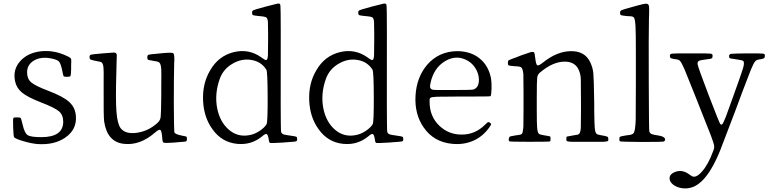

<svg xmlns="http://www.w3.org/2000/svg" viewBox="-20 -805 4362 1090"><path d="M411.1 -141.6Q409.2 -192.4 374 -225.1Q338.9 -257.8 252.9 -290Q180.7 -317.4 157.2 -337.4Q133.8 -357.4 133.8 -393.6Q133.8 -438.5 172.9 -461.4Q211.9 -484.4 268.6 -473.6Q304.7 -466.8 314.9 -455.6Q325.2 -444.3 334 -401.4Q334 -399.4 335 -395.5Q338.9 -376 341.3 -372.6Q343.8 -369.1 355.5 -369.1Q358.4 -369.1 360.4 -369.1Q362.3 -369.1 364.3 -369.1Q377.9 -369.1 380.4 -374Q382.8 -378.9 383.8 -410.2Q383.8 -418 383.8 -422.4Q383.8 -426.8 383.8 -434.6Q385.7 -464.8 383.3 -470.7Q380.9 -476.6 368.2 -483.4Q365.2 -484.4 363.3 -485.4Q288.1 -522.5 210.9 -513.7Q137.7 -504.9 95.7 -459Q51.8 -411.1 65.4 -344.7Q73.2 -305.7 104.5 -279.8Q135.7 -253.9 208 -225.6Q290 -194.3 314.5 -173.3Q338.9 -152.3 338.9 -114.3Q338.9 -26.4 214.8 -26.4Q154.3 -26.4 136.7 -38.1Q119.1 -49.8 108.4 -97.7Q99.6 -134.8 96.7 -135.7Q92.8 -138.7 76.2 -138.7Q58.6 -138.7 56.6 -135.7Q52.7 -132.8 54.7 -80.6Q56.6 -28.3 60.5 -25.4Q70.3 -15.6 115.2 -2.9Q158.2 9.8 192.4 12.7Q289.1 19.5 352.1 -24.9Q415 -69.3 411.1 -141.6Z M860.4 -52.7Q882.8 -72.3 890.1 -67.4Q897.5 -62.5 900.4 -29.3Q900.4 -25.4 901.4 -17.6Q902.3 2 909.7 4.9Q917 7.8 960.9 4.9Q976.6 3.9 985.4 2.9Q988.3 2.9 993.2 2Q1029.3 0 1035.2 -2Q1041 -3.9 1041 -14.6V-17.6V-19.5Q1041 -27.3 1038.1 -29.3Q1035.2 -31.2 1016.6 -34.2Q1013.7 -35.2 1012.7 -35.2Q975.6 -42 969.7 -53.7Q967.8 -59.6 966.8 -213.9Q966.8 -368.2 968.8 -446.3Q968.8 -452.1 969.7 -461.9Q970.7 -498 963.4 -502.9Q956.1 -507.8 911.1 -503.9Q897.5 -502.9 889.6 -502Q886.7 -502 881.8 -501Q833 -497.1 824.7 -494.6Q816.4 -492.2 816.4 -481.4V-478.5V-477.5Q816.4 -468.8 819.8 -466.3Q823.2 -463.9 843.8 -460.9Q846.7 -460 847.7 -460Q851.6 -459 859.4 -458Q880.9 -455.1 885.7 -448.2Q893.6 -440.4 895.5 -411.1Q896.5 -390.6 895.5 -313.5Q895.5 -290 895.5 -276.4Q895.5 -270.5 895.5 -258.8Q894.5 -159.2 892.1 -140.6Q889.6 -122.1 877 -110.4Q875 -107.4 873 -106.4Q822.3 -60.5 757.3 -51.3Q692.4 -42 665 -77.1Q646.5 -101.6 641.1 -170.9Q635.7 -240.2 640.6 -396.5Q641.6 -416 641.6 -443.4Q643.6 -484.4 643.1 -491.7Q642.6 -499 638.7 -502.9Q634.8 -506.8 626 -506.8Q616.2 -506.8 563.5 -502Q559.6 -502 553.7 -501Q504.9 -497.1 496.6 -494.6Q488.3 -492.2 488.3 -482.4V-480.5Q488.3 -470.7 492.7 -467.8Q497.1 -464.8 519.5 -460Q523.4 -459 529.3 -458Q551.8 -455.1 557.6 -450.2Q565.4 -443.4 567.4 -421.9Q569.3 -406.2 568.4 -348.6Q568.4 -331.1 568.4 -321.3Q567.4 -141.6 571.3 -115.2Q588.9 2 684.6 11.7Q775.4 21.5 860.4 -52.7Z M1368.2 11.7Q1423.8 5.9 1469.7 -32.2Q1487.3 -47.9 1494.6 -43.5Q1502 -39.1 1505.9 -11.7Q1505.9 -9.8 1506.8 -6.8Q1507.8 5.9 1516.1 6.8Q1524.4 7.8 1575.2 4.9Q1585.9 3.9 1591.8 3.9Q1595.7 3.9 1601.6 2.9Q1650.4 0 1658.7 -2Q1667 -3.9 1667 -13.7V-15.6Q1667 -26.4 1662.1 -28.8Q1657.2 -31.2 1627.9 -35.2Q1598.6 -39.1 1589.8 -42Q1581.1 -44.9 1577.1 -52.7Q1574.2 -57.6 1574.2 -107.4Q1573.2 -155.3 1573.7 -419.9Q1574.2 -684.6 1573.2 -731.4Q1573.2 -780.3 1569.3 -782.2Q1564.5 -786.1 1556.6 -784.7Q1548.8 -783.2 1503.9 -771.5Q1491.2 -768.6 1484.4 -766.6Q1481.4 -765.6 1475.6 -763.7Q1426.8 -751 1418.9 -747.1Q1411.1 -743.2 1411.1 -734.4V-732.4Q1411.1 -721.7 1416 -719.2Q1420.9 -716.8 1449.2 -713.9Q1453.1 -713.9 1460.9 -712.9Q1483.4 -710.9 1490.2 -707Q1499 -702.1 1501 -681.6Q1502 -668 1502 -615.2Q1502 -596.7 1502 -585.9Q1502 -582 1502 -576.2Q1502 -506.8 1501 -489.3Q1499 -464.8 1491.2 -463.9Q1486.3 -462.9 1466.8 -476.6L1464.8 -478.5Q1392.6 -530.3 1306.2 -508.8Q1219.7 -487.3 1172.9 -405.3Q1128.9 -331.1 1132.8 -235.4Q1136.7 -139.6 1185.5 -72.3Q1238.3 2.9 1326.2 11.7H1327.1Q1347.7 13.7 1368.2 11.7ZM1277.3 -70.3Q1228.5 -113.3 1212.9 -190.4Q1197.3 -272.5 1227.5 -357.4Q1248 -414.1 1301.8 -444.3Q1352.5 -473.6 1406.2 -464.8Q1462.9 -456.1 1492.2 -409.2Q1499 -398.4 1499.5 -254.4Q1500 -110.4 1493.2 -99.6Q1480.5 -79.1 1452.6 -61Q1424.8 -43 1397.5 -38.1Q1329.1 -24.4 1277.3 -70.3Z M1970.7 11.7Q2026.4 5.9 2072.3 -32.2Q2089.8 -47.9 2097.2 -43.5Q2104.5 -39.1 2108.4 -11.7Q2108.4 -9.8 2109.4 -6.8Q2110.4 5.9 2118.7 6.8Q2127 7.8 2177.7 4.9Q2188.5 3.9 2194.3 3.9Q2198.2 3.9 2204.1 2.9Q2252.9 0 2261.2 -2Q2269.5 -3.9 2269.5 -13.7V-15.6Q2269.5 -26.4 2264.6 -28.8Q2259.8 -31.2 2230.5 -35.2Q2201.2 -39.1 2192.4 -42Q2183.6 -44.9 2179.7 -52.7Q2176.8 -57.6 2176.8 -107.4Q2175.8 -155.3 2176.3 -419.9Q2176.8 -684.6 2175.8 -731.4Q2175.8 -780.3 2171.9 -782.2Q2167 -786.1 2159.2 -784.7Q2151.4 -783.2 2106.4 -771.5Q2093.8 -768.6 2086.9 -766.6Q2084 -765.6 2078.1 -763.7Q2029.3 -751 2021.5 -747.1Q2013.7 -743.2 2013.7 -734.4V-732.4Q2013.7 -721.7 2018.6 -719.2Q2023.4 -716.8 2051.8 -713.9Q2055.7 -713.9 2063.5 -712.9Q2085.9 -710.9 2092.8 -707Q2101.6 -702.1 2103.5 -681.6Q2104.5 -668 2104.5 -615.2Q2104.5 -596.7 2104.5 -585.9Q2104.5 -582 2104.5 -576.2Q2104.5 -506.8 2103.5 -489.3Q2101.6 -464.8 2093.8 -463.9Q2088.9 -462.9 2069.3 -476.6L2067.4 -478.5Q1995.1 -530.3 1908.7 -508.8Q1822.3 -487.3 1775.4 -405.3Q1731.4 -331.1 1735.4 -235.4Q1739.3 -139.6 1788.1 -72.3Q1840.8 2.9 1928.7 11.7H1929.7Q1950.2 13.7 1970.7 11.7ZM1879.9 -70.3Q1831.1 -113.3 1815.4 -190.4Q1799.8 -272.5 1830.1 -357.4Q1850.6 -414.1 1904.3 -444.3Q1955.1 -473.6 2008.8 -464.8Q2065.4 -456.1 2094.7 -409.2Q2101.6 -398.4 2102.1 -254.4Q2102.5 -110.4 2095.7 -99.6Q2083 -79.1 2055.2 -61Q2027.3 -43 2000 -38.1Q1931.6 -24.4 1879.9 -70.3Z M2758.8 -83Q2767.6 -95.7 2768.1 -99.6Q2768.6 -103.5 2761.2 -108.4Q2753.9 -113.3 2750.5 -111.8Q2747.1 -110.4 2734.4 -97.7Q2676.8 -40 2599.6 -41Q2526.4 -41 2473.6 -91.8Q2418.9 -144.5 2418.9 -226.6Q2418.9 -228.5 2418.9 -232.4Q2418 -246.1 2423.8 -250Q2431.6 -254.9 2461.9 -255.9Q2484.4 -256.8 2567.4 -256.8Q2587.9 -256.8 2598.6 -256.8Q2760.7 -256.8 2764.6 -258.8Q2769.5 -263.7 2770.5 -300.8Q2771.5 -337.9 2767.6 -359.4Q2753.9 -431.6 2703.6 -472.7Q2653.3 -513.7 2578.1 -514.6Q2471.7 -514.6 2404.3 -436.5Q2344.7 -365.2 2338.9 -261.2Q2333 -157.2 2384.8 -82Q2442.4 2 2548.8 11.7Q2614.3 17.6 2668.5 -6.8Q2722.7 -31.2 2758.8 -83ZM2435.5 -295.9Q2424.8 -299.8 2422.4 -307.6Q2419.9 -315.4 2423.8 -333Q2442.4 -419.9 2507.8 -458.5Q2573.2 -497.1 2637.7 -459Q2668.9 -440.4 2686.5 -404.3Q2702.1 -370.1 2698.2 -338.9Q2694.3 -306.6 2668 -296.9Q2659.2 -293.9 2551.8 -293.9Q2443.4 -293 2435.5 -295.9Z M3103.5 -30.3Q3102.5 -31.2 3090.8 -33.2Q3079.1 -35.2 3073.2 -36.1Q3069.3 -37.1 3062.5 -38.1Q3043 -41 3038.1 -46.9Q3031.2 -54.7 3029.3 -82Q3027.3 -102.5 3027.3 -175.8Q3027.3 -200.2 3027.3 -213.9Q3027.3 -226.6 3027.3 -249Q3027.3 -346.7 3029.8 -364.7Q3032.2 -382.8 3046.9 -394.5Q3048.8 -396.5 3050.8 -397.5Q3119.1 -454.1 3184.1 -455.1Q3249 -456.1 3268.6 -400.4Q3276.4 -379.9 3277.3 -356.4Q3278.3 -333 3278.3 -212.9Q3278.3 -197.3 3278.3 -170.9Q3278.3 -98.6 3277.3 -79.1Q3275.4 -52.7 3267.6 -44.9Q3261.7 -39.1 3239.3 -37.1Q3232.4 -36.1 3227.5 -35.2Q3226.6 -35.2 3223.6 -34.2Q3202.1 -31.2 3198.7 -29.8Q3195.3 -28.3 3195.3 -19.5Q3195.3 -17.6 3195.3 -16.6Q3195.3 -15.6 3195.3 -12.7Q3195.3 -5.9 3198.2 -3.9Q3203.1 -1 3224.6 0Q3239.3 0 3293.9 0Q3306.6 0 3313.5 0Q3320.3 0 3334 0Q3389.6 0 3404.3 0Q3424.8 -1 3430.7 -3.9Q3433.6 -5.9 3433.6 -12.7Q3433.6 -14.6 3433.6 -15.6Q3433.6 -25.4 3429.2 -28.3Q3424.8 -31.2 3404.3 -35.2Q3400.4 -36.1 3392.6 -37.1Q3372.1 -40 3366.2 -45.9Q3358.4 -53.7 3356.4 -81.1Q3354.5 -100.6 3353.5 -174.8Q3353.5 -201.2 3353.5 -216.8Q3351.6 -353.5 3348.6 -387.2Q3345.7 -420.9 3330.1 -453.1Q3299.8 -515.6 3220.7 -514.6Q3141.6 -513.7 3061.5 -449.2Q3037.1 -429.7 3029.8 -434.6Q3022.5 -439.5 3018.6 -476.6Q3018.6 -478.5 3017.6 -481.4Q3015.6 -502 3012.7 -506.8Q3007.8 -512.7 2992.2 -508.8Q2981.4 -505.9 2940.4 -491.2Q2935.5 -489.3 2932.6 -488.3Q2924.8 -485.4 2913.1 -480.5Q2875 -466.8 2869.1 -463.4Q2863.3 -460 2863.3 -451.2Q2863.3 -449.2 2863.3 -448.2Q2863.3 -436.5 2867.2 -434.1Q2871.1 -431.6 2895.5 -429.7Q2900.4 -429.7 2909.2 -428.7Q2933.6 -427.7 2939.5 -421.9Q2948.2 -414.1 2951.2 -383.8Q2952.1 -361.3 2952.1 -280.3Q2952.1 -249 2952.1 -230.5Q2952.1 -213.9 2952.1 -185.5Q2952.1 -105.5 2951.2 -84Q2949.2 -54.7 2943.4 -45.9Q2938.5 -40 2920.9 -38.1Q2915 -38.1 2911.1 -37.1Q2898.4 -35.2 2878.9 -31.2Q2872.1 -30.3 2869.1 -19.5Q2866.2 -8.8 2871.1 -2.9Q2873 0 2987.3 0Q3100.6 0 3103 -2.4Q3105.5 -4.9 3105.5 -17.1Q3105.5 -29.3 3103.5 -30.3Z M3750 -2Q3760.7 -12.7 3752.4 -22Q3744.1 -31.2 3720.7 -35.2Q3688.5 -40 3679.2 -43.9Q3669.9 -47.9 3666 -59.6Q3664.1 -67.4 3663.1 -338.9Q3662.1 -612.3 3664.1 -697.3Q3664.1 -707 3665 -723.6Q3666 -761.7 3664.1 -771.5Q3661.1 -784.2 3647.5 -784.2Q3637.7 -784.2 3601.6 -774.4Q3585.9 -769.5 3577.1 -767.6Q3573.2 -766.6 3566.4 -764.6Q3516.6 -751 3508.3 -747.1Q3500 -743.2 3500 -732.4Q3500 -721.7 3504.9 -719.2Q3509.8 -716.8 3537.1 -713.9Q3543 -712.9 3553.7 -712.9Q3573.2 -712.9 3579.1 -705.1Q3585.9 -694.3 3587.9 -653.3Q3589.8 -624 3589.8 -513.7Q3589.8 -458 3589.8 -424.8Q3589.8 -388.7 3589.8 -326.2Q3589.8 -168 3588.9 -125Q3586.9 -66.4 3578.1 -50.8Q3571.3 -40 3547.9 -38.1Q3539.1 -37.1 3533.2 -36.1Q3500 -30.3 3499 -28.3Q3496.1 -24.4 3496.1 -15.1Q3496.1 -5.9 3499 -2.9Q3502 0 3624 1Q3746.1 1 3750 -2Z M4067.4 51.8Q4072.3 39.1 4153.3 -172.9Q4161.1 -195.3 4166 -207Q4176.8 -235.4 4194.3 -283.2Q4232.4 -383.8 4243.2 -410.2Q4258.8 -448.2 4268.6 -458Q4275.4 -465.8 4291 -467.8Q4298.8 -468.8 4303.7 -469.7Q4316.4 -472.7 4319.3 -476.1Q4322.3 -479.5 4322.3 -490.2V-491.2Q4322.3 -499 4312 -500.5Q4301.8 -502 4239.3 -502Q4225.6 -502 4218.8 -502Q4144.5 -501 4132.3 -499.5Q4120.1 -498 4119.1 -488.3Q4119.1 -487.3 4119.1 -485.4Q4119.1 -476.6 4123 -474.6Q4127 -472.7 4150.4 -469.7Q4153.3 -468.8 4154.3 -468.8Q4159.2 -467.8 4168 -466.8Q4194.3 -463.9 4200.2 -458Q4207 -450.2 4199.2 -420.9Q4193.4 -400.4 4166 -323.2Q4156.2 -295.9 4150.4 -280.3Q4149.4 -277.3 4147.5 -271.5Q4111.3 -170.9 4101.6 -144.5Q4086.9 -107.4 4081.1 -100.6Q4077.1 -94.7 4069.3 -100.6Q4064.5 -104.5 4003.4 -264.2Q3942.4 -423.8 3940.4 -440.4Q3938.5 -454.1 3947.3 -459Q3956.1 -463.9 3989.3 -467.8Q4015.6 -470.7 4020.5 -473.6Q4025.4 -476.6 4025.4 -487.3Q4025.4 -488.3 4025.4 -490.2Q4025.4 -499 4013.2 -500.5Q4001 -502 3925.8 -502Q3912.1 -502 3904.3 -502Q3896.5 -502 3881.8 -502Q3807.6 -502 3795.4 -500.5Q3783.2 -499 3783.2 -490.2V-488.3Q3783.2 -478.5 3787.1 -475.6Q3791 -472.7 3808.6 -469.7Q3811.5 -469.7 3816.4 -468.8Q3833 -466.8 3839.8 -460Q3849.6 -449.2 3866.2 -411.1Q3877.9 -383.8 3918.9 -280.3Q3934.6 -241.2 3943.4 -218.8Q3948.2 -205.1 3958 -181.6Q4003.9 -67.4 4015.6 -36.1Q4032.2 7.8 4034.2 23.4Q4036.1 35.2 4030.3 47.9Q4029.3 51.8 4028.3 53.7Q4001 128.9 3964.8 169.4Q3928.7 210 3905.3 193.4Q3879.9 174.8 3865.2 169.9Q3836.9 160.2 3809.1 172.4Q3781.2 184.6 3781.2 207Q3781.2 227.5 3802.2 243.7Q3823.2 259.8 3854.5 263.7Q3916 271.5 3967.8 219.7Q4019.5 168 4067.4 51.8Z"/></svg>

Font: Bpmf GenWan Min R
Style: R
Weight: 400
Foundry: But Ko
Version: Version 1.320